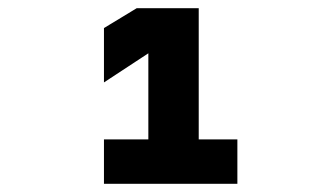

<svg xmlns="http://www.w3.org/2000/svg" viewBox="-20 -928 790 468"><path d="M233.4 -588.2H341.6V-867.9L400 -836.4L233.4 -727.1V-859.6L313.2 -908H464.4V-588.2H558.6V-480H233.4Z"/></svg>

Font: Martian Mono Custom sWd Rg
Style: Regular
Weight: 400
Width: 6
Monospace: yes
Designer: Alex Havermale
Foundry: Evil Martians
Version: Version 1.000